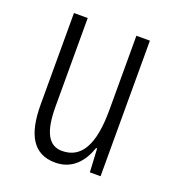

<svg xmlns="http://www.w3.org/2000/svg" viewBox="-105 -615 643 708"><g transform="rotate(20 216.0 -261.0)"><path d="M364 -532H311V-240C311 -103 273 -39 198 -39C146 -39 120 -84 120 -185V-532H66V-173C66 -56 102 10 189 10C257 10 294 -37 313 -92H317L322 0H364Z"/></g></svg>

Font: Noto Sans Georgian ExtraCondensed Light
Style: Regular
Weight: 300
Width: 2
Designer: Monotype Design Team, Akaki Razmadze
Foundry: Google LLC
Version: Version 2.005